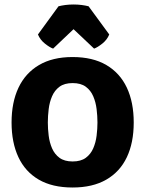

<svg xmlns="http://www.w3.org/2000/svg" viewBox="-20 -820 646 855"><path d="M193 -274.5Q193 -246 196.8 -215.8Q200.5 -185.5 211.8 -159.5Q223 -133.5 245 -117.2Q267 -101 303.5 -101Q340 -101 362 -117.2Q384 -133.5 395.2 -159.5Q406.5 -185.5 410.2 -215.8Q414 -246 414 -274.5Q414 -303.5 410.2 -334.2Q406.5 -365 395.2 -391.2Q384 -417.5 362 -433.8Q340 -450 303.5 -450Q267 -450 245 -433.8Q223 -417.5 211.8 -391.2Q200.5 -365 196.8 -334.2Q193 -303.5 193 -274.5ZM31.5 -274.5Q31.5 -364 62.2 -429.2Q93 -494.5 153.5 -530.2Q214 -566 303 -566Q393 -566 453.5 -530.5Q514 -495 544.8 -429.8Q575.5 -364.5 575.5 -274.5Q575.5 -184.5 544.8 -119.8Q514 -55 453.2 -20Q392.5 15 303 15Q213 15 152.5 -20.2Q92 -55.5 61.8 -120.5Q31.5 -185.5 31.5 -274.5ZM374.5 -792 466.5 -666.5Q457 -643 435.8 -626Q414.5 -609 399 -603.5L307.5 -690L216.5 -603.5Q201 -609 179.8 -626Q158.5 -643 149 -666.5L240.5 -792Q254 -795.5 271.5 -797.8Q289 -800 307.5 -800Q326 -800 343.5 -797.8Q361 -795.5 374.5 -792Z"/></svg>

Font: Signika SC
Style: Regular
Weight: 300
Designer: Anna Giedryś
Foundry: Anna Giedryś
Version: Version 2.000